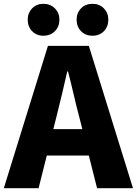

<svg xmlns="http://www.w3.org/2000/svg" viewBox="-28 -985 716 1005"><path d="M267 -372 251 -309H403L387 -372Q372 -428 357.5 -491Q343 -554 328 -611H324Q311 -553 296 -490.5Q281 -428 267 -372ZM-8 0 223 -745H437L668 0H480L437 -171H217L174 0ZM199 -798Q163 -798 140 -822Q117 -846 117 -882Q117 -917 140 -941Q163 -965 199 -965Q236 -965 259.5 -941Q283 -917 283 -882Q283 -846 259.5 -822Q236 -798 199 -798ZM456 -798Q419 -798 396 -822Q373 -846 373 -882Q373 -917 396 -941Q419 -965 456 -965Q493 -965 516 -941Q539 -917 539 -882Q539 -846 516 -822Q493 -798 456 -798Z"/></svg>

Font: Source Han Sans CN Heavy
Style: Regular
Weight: 900
Designer: Ryoko NISHIZUKA 西塚涼子 (kana, bopomofo & ideographs); Paul D. Hunt (Latin, Greek & Cyrillic); Sandoll Communications 산돌커뮤니
Foundry: Adobe
Version: Version 2.000;hotconv 1.0.107;makeotfexe 2.5.65593